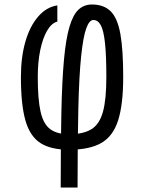

<svg xmlns="http://www.w3.org/2000/svg" viewBox="-20 -652 640 854"><path d="M250 182Q250 -14 253 -153.5Q256 -293 264.5 -386Q273 -479 289 -533Q305 -587 329.5 -609.5Q354 -632 389 -632Q442 -632 472.5 -601.5Q503 -571 515.5 -500.5Q528 -430 528 -309Q528 -188 505.5 -117Q483 -46 430.5 -16Q378 14 287 14Q206 14 159.5 -16Q113 -46 93 -116.5Q73 -187 73 -309Q73 -398 93 -467Q113 -536 150 -578.5Q187 -621 235 -628V-556Q209 -549 189.5 -515.5Q170 -482 159 -429Q148 -376 148 -309Q148 -210 160.5 -155Q173 -100 203.5 -77.5Q234 -55 287 -55Q351 -55 387 -77.5Q423 -100 438 -155Q453 -210 453 -309Q453 -405 447 -460.5Q441 -516 428.5 -539.5Q416 -563 395 -563Q377 -563 363.5 -525.5Q350 -488 341 -402.5Q332 -317 328.5 -173.5Q325 -30 325 182Z"/></svg>

Font: Victor Mono
Style: Regular
Weight: 400
Monospace: yes
Designer: Rune Bjørnerås
Version: Version 1.561;gftools[0.9.30]